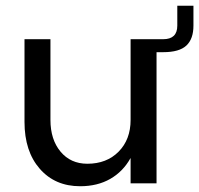

<svg xmlns="http://www.w3.org/2000/svg" viewBox="-20 -636 691 666"><path d="M283 -68Q350 -68 391.5 -110Q433 -152 433 -220V-500H546Q595 -500 595 -547V-616H651V-547Q651 -501 626.5 -478Q602 -455 546 -455H523V0H433V-88Q407 -41 362.5 -15.5Q318 10 258 10Q171 10 118 -50.5Q65 -111 65 -213V-500H155V-220Q155 -152 190 -110Q225 -68 283 -68Z"/></svg>

Font: Goli
Style: Regular
Weight: 400
Designer: jaikishan Patel
Foundry: MagicType
Version: Version 1.000